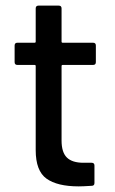

<svg xmlns="http://www.w3.org/2000/svg" viewBox="-20 -661 409 683"><path d="M311 -430H203Q199 -430 199 -426V-161Q199 -119 218 -100.5Q237 -82 277 -82H306Q316 -82 316 -72V-10Q316 0 306 0Q274 2 260 2Q184 2 145.5 -25.5Q107 -53 107 -127V-426Q107 -430 103 -430H42Q32 -430 32 -440V-499Q32 -509 42 -509H103Q107 -509 107 -513V-631Q107 -641 117 -641H189Q199 -641 199 -631V-513Q199 -509 203 -509H311Q321 -509 321 -499V-440Q321 -430 311 -430Z"/></svg>

Font: Amber EN Medium
Style: Regular
Weight: 500
Designer: Jeremy Tribby
Foundry: Tribby Type Co.
Version: Version 1.403 November 24, 2021